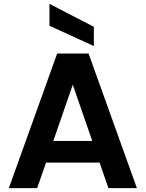

<svg xmlns="http://www.w3.org/2000/svg" viewBox="-20 -977 756 997"><path d="M25.9 0 276.9 -699.2H439.9L690.9 0H543L497.1 -132.8H219.2L172.9 0ZM236.8 -843.3V-957L467.3 -837.9V-737.8ZM256.8 -245.1H459L357.9 -537.1Z"/></svg>

Font: Poppins SemiBold
Style: Regular
Weight: 600
Designer: Ninad Kale (Devanagari), Jonny Pinhorn (Latin)
Foundry: Indian Type Foundry
Version: 4.004